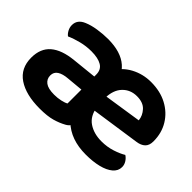

<svg xmlns="http://www.w3.org/2000/svg" viewBox="-87 -737 998 998"><g transform="rotate(45 412.0 -238.5)"><path d="M590 15Q479 15 414.4 -47.5Q349.8 -110 345.2 -218.5Q345.2 -224.2 343 -231.4Q340.8 -238.6 340.8 -244.6Q340.8 -329.1 371.8 -383.6Q402.7 -438.1 453.5 -465.1Q504.3 -492.2 563.7 -492.2Q631.3 -492.2 682 -465.2Q732.8 -438.2 761.6 -391Q790.5 -343.9 790.5 -282.5Q790.5 -252.6 774.5 -237.5Q758.6 -222.4 730 -218.4L409.2 -171.4L403.9 -266.8L659 -305.8Q656 -337.7 632.7 -363Q609.5 -388.2 564 -388.2Q516.2 -388.2 485.1 -355.9Q454 -323.6 452.7 -263.7L456.6 -200.8Q465.3 -143.3 504.2 -117.3Q543.1 -91.3 599 -91.3Q641 -91.3 677.6 -103.3Q714.2 -115.3 736.6 -129.3Q750.9 -120.4 760.3 -105.2Q769.8 -90.1 769.8 -72.9Q769.8 -44.6 746.3 -24.8Q722.8 -5 682.4 5Q641.9 15 590 15ZM253.2 -89Q278.7 -89 301.6 -94.2Q324.5 -99.4 335.1 -106V-208.1L245.5 -199.8Q209.3 -197.1 188.9 -184Q168.5 -171 168.5 -145.5Q168.5 -119.7 188.8 -104.3Q209.1 -89 253.2 -89ZM251.2 15.3Q150 15.3 91.5 -24Q33.1 -63.3 33.1 -141.2Q33.1 -208.9 75.3 -245Q117.5 -281.2 199.7 -289.5L334.5 -303.5V-317.6Q334.5 -353.8 307.5 -369.8Q280.4 -385.9 231.4 -385.9Q193 -385.9 156.2 -376.5Q119.4 -367.2 90.4 -354.2Q79.1 -362.5 70.9 -377.9Q62.8 -393.4 62.8 -410Q62.8 -450.5 106.3 -468.4Q134.6 -480.5 172.7 -486.3Q210.9 -492.2 247.6 -492.2Q342.1 -492.2 392.4 -448Q442.7 -403.9 442.7 -316.3V-85.8Q442.7 -61.2 431.9 -44.9Q421 -28.6 406 -20.6Q377.4 -4.6 342.3 5.3Q307.2 15.3 251.2 15.3Z"/></g></svg>

Font: Baloo Tammudu 2
Style: Regular
Weight: 400
Designer: Maithili Shingre, Omkar Shende and Ek Type
Foundry: Ek Type
Version: Version 1.700